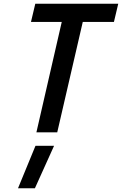

<svg xmlns="http://www.w3.org/2000/svg" viewBox="-20 -705 650 1023"><path d="M169 72H268L166 298H76ZM145 -588 168 -685H610L587 -588H421L285 0H174L309 -588Z"/></svg>

Font: Titillium Web
Style: SemiBold Italic
Weight: 600
Italic angle: -13°
Version: Version 1.001;PS 57.000;hotconv 1.0.70;makeotf.lib2.5.55311